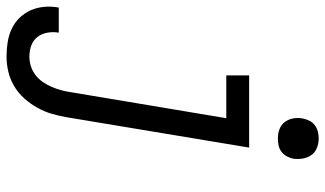

<svg xmlns="http://www.w3.org/2000/svg" viewBox="-272 -559 996 588"><g transform="rotate(90 226.0 -265.0)"><path d="M105 213Q83 213 61 209.5Q39 206 20 197Q1 188 -13.5 173Q-28 158 -36.5 139Q-45 120 -47 98Q-49 76 -45 54Q-45 54 -45 53.5Q-45 53 -45 53H32Q32 53 32 53Q32 53 32 53Q29 70 32 87.5Q35 105 45 118Q55 131 71 137Q87 143 105 143Q120 143 134.5 138.5Q149 134 161.5 124.5Q174 115 183 102Q192 89 198 75Q204 61 208 46.5Q212 32 214 18L294 -460H163V-530H384L291 29Q287 52 280.5 74.5Q274 97 262 118.5Q250 140 233.5 158.5Q217 177 196 189.5Q175 202 151.5 207.5Q128 213 105 213ZM356 -618Q341 -618 327.5 -623Q314 -628 305.5 -639.5Q297 -651 294.5 -665.5Q292 -680 295 -695Q297 -705 302 -715Q307 -725 316 -731.5Q325 -738 335.5 -740.5Q346 -743 356 -743Q371 -743 385 -737.5Q399 -732 407 -720.5Q415 -709 417.5 -694.5Q420 -680 418 -665Q416 -655 410.5 -645Q405 -635 396 -628.5Q387 -622 376.5 -620Q366 -618 356 -618Z"/></g></svg>

Font: Iosevka Slab
Style: Italic
Weight: 400
Italic angle: -9°
Monospace: yes
Designer: Belleve Invis
Foundry: Belleve Invis
Version: Version 11.1.0; ttfautohint (v1.8.3)